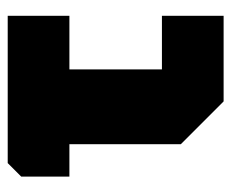

<svg xmlns="http://www.w3.org/2000/svg" viewBox="-71 -529 600 498"><g transform="rotate(-90 229.0 -280.0)"><path d="M104 -111V-400H20V-525L55 -560H437V-400H298V-160H437V0H215Z"/></g></svg>

Font: Tektur SemiCondensed ExtraBold
Style: Regular
Weight: 800
Width: 4
Designer: Adam Jagosz
Foundry: Adam Jagosz
Version: Version 1.005;gftools[0.9.30]